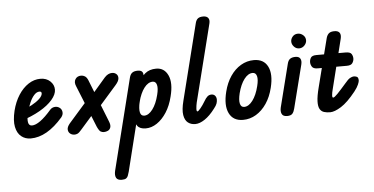

<svg xmlns="http://www.w3.org/2000/svg" viewBox="-66 -904 2710 1392"><g transform="rotate(-5 1289.0 -208.0)"><path d="M135 0Q95 0 66 -23.5Q37 -47 27.5 -93.5Q18 -140 35 -211Q51 -275 82 -323Q113 -371 154 -398Q195 -425 241 -425Q285 -425 312.5 -399Q340 -373 340 -338Q340 -303 307 -264.5Q274 -226 215 -192Q156 -158 77 -133L90 -212Q127 -221 161.5 -239.5Q196 -258 219 -279.5Q242 -301 242 -320Q242 -326 238 -329.5Q234 -333 227 -333Q206 -333 187.5 -312.5Q169 -292 155 -259.5Q141 -227 131 -190Q120 -145 124.5 -119Q129 -93 152 -93Q178 -93 213.5 -118.5Q249 -144 293 -195Q306 -210 326.5 -212.5Q347 -215 364 -202Q378 -191 380.5 -171.5Q383 -152 368 -133Q311 -67 252.5 -33.5Q194 0 135 0Z M454 0Q435 0 421.5 -11Q408 -22 407 -41Q406 -60 426 -84L571 -249L596 -264L708 -394Q733 -422 763 -422Q781 -422 794 -410.5Q807 -399 805.5 -378.5Q804 -358 780 -331L642 -174L616 -158L507 -34Q487 -10 475.5 -5Q464 0 454 0ZM667 0Q655 0 644 -6Q633 -12 619 -42L495 -349Q482 -379 495.5 -400.5Q509 -422 538 -422Q552 -422 565 -414Q578 -406 587 -385L710 -74Q721 -47 716 -30.5Q711 -14 697 -7Q683 0 667 0Z M766 356Q735 356 725.5 337.5Q716 319 723 288L889 -376Q895 -401 909.5 -411.5Q924 -422 950 -422Q977 -422 985 -406.5Q993 -391 986 -362L821 302Q816 318 812 330Q808 342 798 349Q788 356 766 356ZM972 0Q929 0 911 -24.5Q893 -49 895.5 -97Q898 -145 915 -215Q931 -280 951.5 -326.5Q972 -373 1003.5 -399Q1035 -425 1084 -425Q1143 -425 1169.5 -368.5Q1196 -312 1171 -215Q1155 -149 1124 -101Q1093 -53 1053.5 -26.5Q1014 0 972 0ZM969 -93Q1001 -93 1030 -131.5Q1059 -170 1075 -235Q1087 -282 1080 -307.5Q1073 -333 1051 -333Q1017 -333 988.5 -295.5Q960 -258 944 -195Q933 -146 939 -119.5Q945 -93 969 -93Z M1332 0Q1301 0 1279 -17Q1257 -34 1250.5 -72.5Q1244 -111 1261 -177L1400 -731Q1406 -753 1419 -762.5Q1432 -772 1457 -772Q1482 -772 1493 -757.5Q1504 -743 1497 -716L1356 -155Q1351 -133 1349.5 -111.5Q1348 -90 1356 -90Q1362 -90 1379 -110.5Q1396 -131 1412 -158Q1425 -181 1437.5 -192Q1450 -203 1467 -203Q1484 -203 1493.5 -191.5Q1503 -180 1503 -163Q1503 -149 1498 -134.5Q1493 -120 1476 -99Q1439 -50 1401.5 -25Q1364 0 1332 0Z M1680 0Q1608 0 1579.5 -58Q1551 -116 1576 -215Q1592 -279 1624 -326Q1656 -373 1700 -399Q1744 -425 1795 -425Q1867 -425 1895.5 -368.5Q1924 -312 1900 -215Q1884 -149 1851.5 -101Q1819 -53 1775 -26.5Q1731 0 1680 0ZM1696 -93Q1729 -93 1758 -131.5Q1787 -170 1803 -235Q1815 -282 1808 -307.5Q1801 -333 1778 -333Q1745 -333 1716.5 -295.5Q1688 -258 1672 -195Q1660 -146 1666.5 -119.5Q1673 -93 1696 -93Z M2000 0Q1971 0 1962 -19Q1953 -38 1960 -67L2038 -376Q2044 -402 2058.5 -412Q2073 -422 2098 -422Q2123 -422 2132.5 -406Q2142 -390 2135 -362L2056 -50Q2051 -28 2040 -14Q2029 0 2000 0ZM2130 -481Q2108 -481 2092.5 -498Q2077 -515 2077 -535Q2077 -555 2091.5 -571.5Q2106 -588 2130 -588Q2151 -588 2168 -573Q2185 -558 2185 -535Q2185 -515 2169 -498Q2153 -481 2130 -481Z M2251 -325Q2220 -325 2210 -341Q2200 -357 2200 -374Q2200 -392 2209.5 -407Q2219 -422 2251 -422H2463Q2496 -422 2505.5 -407Q2515 -392 2515 -374Q2515 -357 2504.5 -341Q2494 -325 2463 -325ZM2314 0Q2289 0 2269.5 -6Q2250 -12 2239 -30.5Q2228 -49 2229 -86.5Q2230 -124 2246 -186L2336 -540Q2343 -563 2356.5 -573Q2370 -583 2395 -583Q2422 -583 2432.5 -568Q2443 -553 2436 -524L2346 -163Q2340 -141 2338.5 -122.5Q2337 -104 2345 -104Q2354 -104 2378 -129Q2402 -154 2442 -200Q2464 -227 2479.5 -235.5Q2495 -244 2507 -244Q2518 -244 2529 -239Q2540 -234 2540 -211Q2540 -203 2531.5 -182.5Q2523 -162 2501 -134Q2442 -60 2394 -30Q2346 0 2314 0Z"/></g></svg>

Font: Edu TAS Beginner SemiBold
Style: Regular
Weight: 600
Version: Version 1.003